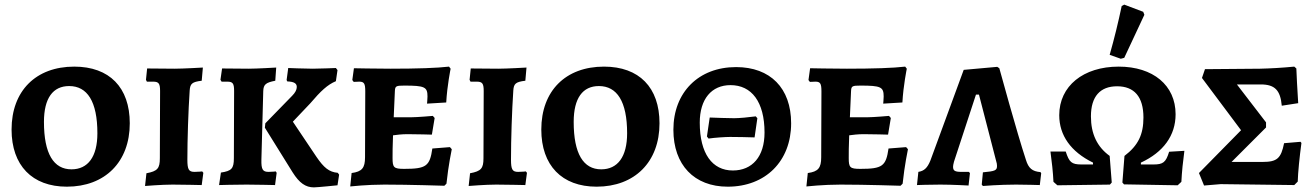

<svg xmlns="http://www.w3.org/2000/svg" viewBox="-20 -798 5690 830"><path d="M269 9C434 9 541 -98 541 -265C541 -420 453 -510 301 -510C135 -510 30 -405 30 -238C30 -83 119 9 269 9ZM289 -66C212 -66 170 -133 170 -271C170 -374 209 -426 279 -426C357 -426 401 -360 401 -222C401 -120 360 -66 289 -66Z M607 6C607 6 679 0 726 0C763 0 852 2 852 2L859 -51L854 -57C854 -57 839 -55 821 -55C796 -55 790 -65 790 -108C790 -195 794 -319 800 -407C802 -436 810 -444 852 -449L857 -506C857 -506 771 -501 735 -501C695 -501 643 -502 616 -502L611 -453L615 -445H642C666 -445 672 -437 672 -405L671 -114C671 -70 661 -58 613 -49Z M992 -405 991 -114C991 -69 981 -59 935 -52L927 2C927 2 999 0 1046 0C1082 0 1169 2 1169 2L1176 -51L1172 -57C1172 -57 1158 -55 1141 -55C1116 -55 1109 -65 1110 -108L1118 -404C1119 -433 1129 -441 1170 -449L1174 -506C1174 -506 1090 -501 1055 -501L940 -502L933 -453L938 -445H962C986 -445 992 -438 992 -405ZM1127 -265 1125 -246 1245 -53C1274 -7 1301 12 1337 12C1352 12 1439 3 1439 3L1446 -43L1440 -51C1403 -54 1380 -73 1348 -120L1246 -272L1321 -351C1367 -405 1396 -432 1432 -447L1439 -495L1432 -504C1432 -504 1363 -501 1332 -501C1297 -501 1226 -504 1226 -504L1219 -452L1222 -446C1252 -445 1263 -437 1263 -422C1263 -410 1256 -397 1243 -384Z M1494 8C1494 8 1567 0 1642 0C1749 0 1901 5 1901 5L1910 -4C1918 -82 1933 -153 1933 -153L1925 -162L1849 -156C1838 -80 1823 -68 1727 -68C1682 -68 1677 -74 1677 -115C1677 -136 1677 -165 1679 -213C1693 -215 1717 -218 1741 -218C1782 -218 1847 -216 1847 -216L1859 -288L1851 -297C1851 -297 1784 -291 1756 -291H1682L1687 -404C1688 -426 1692 -428 1728 -428C1816 -428 1828 -422 1828 -381C1828 -370 1826 -350 1826 -350L1909 -355C1913 -428 1928 -501 1928 -501L1921 -510C1871 -504 1783 -501 1669 -501C1604 -501 1510 -503 1510 -503L1503 -452L1509 -444C1509 -444 1524 -445 1533 -445C1554 -445 1559 -437 1559 -403L1558 -118C1558 -72 1545 -56 1500 -50Z M2006 6C2006 6 2078 0 2125 0C2162 0 2251 2 2251 2L2258 -51L2253 -57C2253 -57 2238 -55 2220 -55C2195 -55 2189 -65 2189 -108C2189 -195 2193 -319 2199 -407C2201 -436 2209 -444 2251 -449L2256 -506C2256 -506 2170 -501 2134 -501C2094 -501 2042 -502 2015 -502L2010 -453L2014 -445H2041C2065 -445 2071 -437 2071 -405L2070 -114C2070 -70 2060 -58 2012 -49Z M2559 9C2724 9 2831 -98 2831 -265C2831 -420 2743 -510 2591 -510C2425 -510 2320 -405 2320 -238C2320 -83 2409 9 2559 9ZM2579 -66C2502 -66 2460 -133 2460 -271C2460 -374 2499 -426 2569 -426C2647 -426 2691 -360 2691 -222C2691 -120 2650 -66 2579 -66Z M3126 9C3289 9 3400 -101 3400 -265C3400 -417 3310 -508 3162 -508C3000 -508 2891 -399 2891 -237C2891 -85 2981 9 3126 9ZM3148 -61C3059 -61 3005 -134 3005 -268C3005 -370 3056 -430 3138 -430C3229 -430 3285 -358 3285 -225C3285 -121 3232 -61 3148 -61ZM3043 -199C3070 -203 3115 -206 3136 -206C3166 -206 3214 -205 3242 -204L3254 -287L3247 -295C3219 -291 3175 -287 3154 -287C3125 -287 3075 -289 3048 -290L3036 -208Z M3466 8C3466 8 3539 0 3614 0C3721 0 3873 5 3873 5L3882 -4C3890 -82 3905 -153 3905 -153L3897 -162L3821 -156C3810 -80 3795 -68 3699 -68C3654 -68 3649 -74 3649 -115C3649 -136 3649 -165 3651 -213C3665 -215 3689 -218 3713 -218C3754 -218 3819 -216 3819 -216L3831 -288L3823 -297C3823 -297 3756 -291 3728 -291H3654L3659 -404C3660 -426 3664 -428 3700 -428C3788 -428 3800 -422 3800 -381C3800 -370 3798 -350 3798 -350L3881 -355C3885 -428 3900 -501 3900 -501L3893 -510C3843 -504 3755 -501 3641 -501C3576 -501 3482 -503 3482 -503L3475 -452L3481 -444C3481 -444 3496 -445 3505 -445C3526 -445 3531 -437 3531 -403L3530 -118C3530 -72 3517 -56 3472 -50Z M4229 6C4229 6 4300 0 4372 0C4410 0 4475 2 4475 2L4481 -49L4478 -54C4442 -57 4426 -71 4415 -107C4376 -225 4300 -503 4300 -503L4291 -509L4146 -496L4002 -104C3989 -72 3975 -59 3950 -55L3944 2C3944 2 3999 0 4045 0C4097 0 4167 4 4167 4L4173 -50L4168 -55H4136C4108 -55 4100 -60 4100 -77C4100 -81 4101 -88 4104 -99L4199 -389H4212L4286 -103C4289 -94 4290 -87 4290 -81C4290 -61 4282 -58 4229 -53L4224 0Z M4825 -544 4840 -548 4927 -734 4922 -747 4840 -778 4829 -772C4814 -701 4797 -631 4777 -561ZM4551 3 4778 0 4786 -9 4777 -124C4723 -163 4696 -219 4696 -295C4696 -381 4736 -425 4809 -425C4883 -425 4923 -380 4923 -290C4923 -216 4900 -169 4841 -124L4832 -9L4839 -1L5071 3L5087 -12C5089 -54 5094 -102 5100 -146L5034 -142C5020 -96 5008 -87 4966 -87H4912V-95C5009 -140 5062 -212 5062 -304C5062 -429 4965 -510 4816 -510C4663 -510 4559 -426 4559 -300C4559 -213 4609 -142 4705 -95V-87H4655C4612 -87 4602 -97 4587 -143H4521C4527 -98 4532 -55 4534 -12Z M5185 4 5257 -2 5575 2 5590 -13C5591 -52 5598 -121 5606 -180L5602 -185L5531 -179C5518 -114 5501 -98 5439 -98H5304L5453 -247V-269L5327 -433H5430C5491 -433 5515 -408 5521 -341L5592 -352C5588 -418 5585 -470 5584 -502L5575 -510C5524 -505 5471 -502 5427 -501L5189 -499L5176 -461L5345 -235L5163 -50Z"/></svg>

Font: Alegreya SC
Style: Bold
Weight: 700
Designer: Juan Pablo del Peral
Foundry: Huerta Tipografica
Version: Version 2.007;PS 002.007;hotconv 1.0.88;makeotf.lib2.5.64775